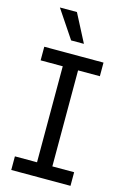

<svg xmlns="http://www.w3.org/2000/svg" viewBox="-139 -1002 697 1064"><g transform="rotate(15 209.5 -469.5)"><path d="M39.1 -707H378.9V-628.9H39.1ZM39.1 -78.1H378.9V0H39.1ZM253.9 0H166V-707H253.9ZM66.4 -939.5H164.1L247.1 -779.3H173.8Z"/></g></svg>

Font: Pretendard GOV Variable
Style: Regular
Weight: 400
Designer: Base glyphs from Inter by Rasmus Andersson; Hangul glyphs from Noto Sans CJK(Source Han Sans) by Jang Soo-young and Kang
Foundry: Kil Hyung-jin
Version: Version 1.307;Glyphs 3.2 (3192)